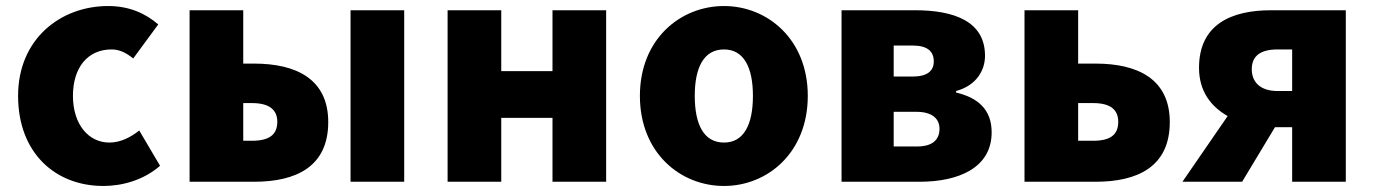

<svg xmlns="http://www.w3.org/2000/svg" viewBox="-20 -603 4556 637"><path d="M323 14C383 14 455 -4 511 -53L442 -170C413 -147 379 -130 343 -130C274 -130 222 -190 222 -285C222 -379 271 -439 350 -439C374 -439 396 -430 422 -409L505 -522C462 -559 408 -583 339 -583C180 -583 40 -473 40 -285C40 -96 163 14 323 14Z M609 0H823C961 0 1069 -49 1069 -198C1069 -342 961 -392 823 -392H787V-569H609ZM787 -136V-261H816C873 -261 900 -239 900 -199C900 -156 873 -136 816 -136ZM1143 0H1321V-569H1143Z M1465 0H1643V-212H1813V0H1991V-569H1813V-367H1643V-569H1465Z M2382 14C2526 14 2660 -96 2660 -285C2660 -473 2526 -583 2382 -583C2237 -583 2103 -473 2103 -285C2103 -96 2237 14 2382 14ZM2382 -130C2315 -130 2285 -190 2285 -285C2285 -379 2315 -439 2382 -439C2448 -439 2478 -379 2478 -285C2478 -190 2448 -130 2382 -130Z M2772 0H3031C3160 0 3270 -46 3270 -164C3270 -240 3224 -279 3152 -296V-301C3221 -320 3248 -371 3248 -418C3248 -533 3144 -569 3016 -569H2772ZM2945 -349V-452H3007C3058 -452 3078 -432 3078 -399C3078 -368 3057 -349 3007 -349ZM2945 -117V-232H3021C3075 -232 3097 -207 3097 -176C3097 -142 3077 -117 3022 -117Z M3379 0H3615C3753 0 3861 -49 3861 -198C3861 -342 3753 -392 3615 -392H3557V-569H3379ZM3557 -136V-261H3607C3664 -261 3690 -239 3690 -199C3690 -156 3664 -136 3607 -136Z M4219 -301C4161 -301 4133 -331 4133 -373C4133 -417 4161 -439 4219 -439H4267V-301ZM3903 0H4101L4210 -181H4267V0H4445V-569H4197C4065 -569 3958 -522 3958 -378C3958 -300 3998 -249 4053 -218Z"/></svg>

Font: Noto Sans CJK HK Black
Style: Regular
Weight: 900
Designer: Ryoko NISHIZUKA 西塚涼子 (kana, bopomofo & ideographs); Paul D. Hunt (Latin, Greek & Cyrillic); Sandoll Communications 산돌커뮤니
Foundry: Adobe
Version: Version 2.004;hotconv 1.0.118;makeotfexe 2.5.65603